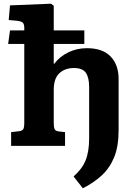

<svg xmlns="http://www.w3.org/2000/svg" viewBox="-20 -787 730 1036"><path d="M427 229 377 165Q423 125 442 78Q461 31 461 -41V-317Q461 -369 443 -394.5Q425 -420 379 -420Q331 -420 300.5 -392Q270 -364 270 -302V-123Q270 -100 275 -90Q280 -80 296 -78L331 -74V0H40V-74L83 -79Q100 -81 105.5 -90Q111 -99 111 -125V-550H24L34 -623H111V-636Q111 -655 104 -663.5Q97 -672 71 -675L27 -679L34 -758L255 -767L270 -756V-623H435V-550H270V-443H273Q301 -481 347.5 -504Q394 -527 449 -527Q534 -527 577 -482Q620 -437 620 -361V-85Q620 3 596 61.5Q572 120 529 159.5Q486 199 427 229Z"/></svg>

Font: Literata 7pt
Style: Bold
Weight: 700
Designer: Latin by Veronika Burian and Jose Scaglione. Greek by Irene Vlachou. Cyrillic by Vera Evstafieva.
Foundry: TypeTogether
Version: Version 3.002